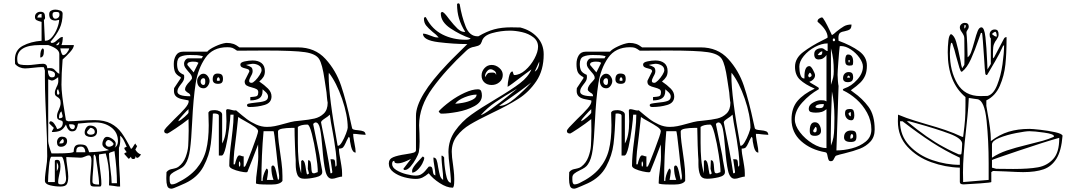

<svg xmlns="http://www.w3.org/2000/svg" viewBox="-20 -1099 6504 1159"><path d="M258 -83Q265 -125 265 -156Q265 -254 258 -392Q257 -414 254 -489Q251 -564 251 -630V-673L245 -693L232 -694Q215 -694 181 -690Q147 -686 130 -686Q114 -686 98 -693Q82 -700 71 -713L70 -740Q70 -797 117.5 -822.5Q165 -848 231 -853V-967Q210 -972 200.5 -977.5Q191 -983 191 -997Q191 -1011 200.5 -1019.5Q210 -1028 224 -1028Q240 -1028 246 -1020Q252 -1012 252 -994Q252 -981 245 -980L251 -853H255Q276 -853 295 -876Q314 -899 325.5 -929.5Q337 -960 337 -979Q332 -979 326 -977Q320 -975 315 -975Q297 -975 287 -983.5Q277 -992 277 -1014Q277 -1028 288 -1034.5Q299 -1041 313 -1041Q328 -1041 343 -1035.5Q358 -1030 358 -1017Q358 -966 340 -927.5Q322 -889 285 -847Q287 -841 291 -840H295Q308 -840 325 -857Q336 -867 343 -871.5Q350 -876 359 -876Q359 -846 351 -827H426Q426 -810 403 -784.5Q380 -759 358 -740Q351 -652 351 -588Q351 -534 371 -416L378 -373L391 -367H394Q421 -367 473 -371Q486 -372 505.5 -373Q525 -374 551 -374Q610 -374 649 -353.5Q688 -333 714 -297Q740 -261 771 -200Q777 -203 780.5 -209Q784 -215 785 -216Q791 -228 798 -233Q798 -229 802 -223.5Q806 -218 808 -218Q806 -213 802 -205.5Q798 -198 797 -196Q811 -172 831 -167Q828 -161 821 -153.5Q814 -146 808 -146Q805 -146 802 -150Q799 -154 798 -158V-154Q798 -139 785 -139Q771 -139 771 -153L758 -140Q755 -141 743.5 -155Q732 -169 730 -170Q730 -173 736 -176.5Q742 -180 745 -180Q742 -184 738 -190Q734 -196 731 -200V-207Q733 -208 738 -210.5Q743 -213 745 -213Q743 -217 731.5 -243Q720 -269 705 -280L706 -257Q706 -226 698 -207V-137Q698 -110 702 -54Q703 -40 704 -20Q705 0 705 27H691Q681 25 664.5 23Q648 21 638 20Q639 7 639 -20Q639 -106 618 -173L578 -167L577 -151Q577 -124 585 -70Q586 -62 589 -36.5Q592 -11 592 11Q592 25 585 27H550Q533 27 528.5 21Q524 15 524 -7Q524 -27 528 -69Q532 -109 532 -130Q532 -161 516 -161Q507 -161 493 -154Q477 -147 468 -147Q454 -147 426 -149Q396 -151 380 -151Q380 -131 386 -93Q392 -53 392 -34Q392 -2 383.5 12.5Q375 27 345 27Q313 27 282 19.5Q251 12 251 -9Q251 -29 254 -52Q257 -75 258 -83ZM314 -986Q325 -986 332 -993Q339 -1000 339 -1010Q339 -1021 334.5 -1024Q330 -1027 318 -1027Q306 -1027 301.5 -1023.5Q297 -1020 297 -1009Q297 -1001 301.5 -993.5Q306 -986 314 -986ZM205 -993H231V-1015Q220 -1015 214 -1010Q208 -1005 205 -993ZM318 -827Q320 -826 325 -826Q331 -826 334.5 -831Q338 -836 338 -843V-847ZM279 -688Q294 -688 300.5 -684.5Q307 -681 315 -672Q326 -659 338 -653V-773Q338 -805 271 -827H221Q84 -827 84 -744Q84 -727 87.5 -719.5Q91 -712 104.5 -709Q118 -706 148 -706Q164 -706 194 -710Q224 -714 239 -714Q265 -714 265 -687ZM245 -794V-790Q245 -752 223 -752V-757Q223 -800 238 -807Q245 -804 245 -794ZM358 -767Q359 -766 361 -766Q372 -766 383.5 -780Q395 -794 398 -807H344Q349 -777 358 -767ZM293 -632Q304 -632 308 -636Q312 -640 312 -651Q312 -662 298 -668Q284 -674 269 -674Q269 -658 274.5 -645Q280 -632 293 -632ZM271 -247Q271 -236 278 -212Q285 -188 291 -173H321Q425 -173 425 -184Q425 -206 433.5 -216.5Q442 -227 463 -227Q490 -227 499.5 -218.5Q509 -210 518 -180Q589 -182 638 -193Q635 -194 623.5 -199.5Q612 -205 605 -212.5Q598 -220 598 -230Q598 -244 605.5 -258.5Q613 -273 626 -273Q641 -273 660 -259.5Q679 -246 679 -231Q679 -223 677.5 -217.5Q676 -212 671 -207Q682 -213 687 -223.5Q692 -234 692 -246Q692 -300 651.5 -330Q611 -360 556 -360Q516 -360 451 -353Q447 -330 440 -318Q433 -306 414 -306Q391 -306 378 -347Q363 -319 344.5 -310.5Q326 -302 293 -302Q293 -307 298 -314.5Q303 -322 305 -327Q303 -329 278 -353V-360Q279 -363 281.5 -365Q284 -367 285 -367Q297 -367 308 -351.5Q319 -336 325 -320Q359 -326 359 -358Q359 -365 355.5 -368Q352 -371 344 -373Q335 -375 329.5 -380Q324 -385 324 -398Q324 -414 335 -436Q339 -445 342.5 -456Q346 -467 346 -477Q346 -494 340.5 -501.5Q335 -509 326 -514Q318 -519 314.5 -523.5Q311 -528 311 -539Q311 -553 321 -573Q332 -593 332 -610Q332 -630 331 -633Q306 -613 295 -613H291L271 -620ZM324 -539Q324 -528 331 -527Q337 -529 338 -533V-540L331 -560Q326 -558 325 -555.5Q324 -553 324 -547V-543ZM336 -385Q358 -385 358 -396V-400L351 -427Q336 -417 336 -385ZM419 -319Q425 -319 428.5 -324.5Q432 -330 432 -337Q432 -349 408 -349H397Q397 -338 403 -328.5Q409 -319 419 -319ZM523 -341Q542 -341 554 -332.5Q566 -324 566 -306Q566 -289 555.5 -280.5Q545 -272 528 -272Q514 -272 502.5 -278.5Q491 -285 491 -299Q491 -314 500 -327.5Q509 -341 523 -341ZM528 -286Q538 -286 545 -290Q552 -294 552 -303Q552 -313 544.5 -320Q537 -327 527 -327H525Q505 -307 505 -301V-300Q508 -286 528 -286ZM354 -274Q368 -274 376.5 -267.5Q385 -261 385 -247Q385 -232 374.5 -222.5Q364 -213 348 -213Q324 -213 324 -241Q324 -254 332 -264Q340 -274 354 -274ZM338 -233H348Q357 -233 361 -236Q365 -239 365 -247Q365 -257 358 -260Q342 -247 338 -233ZM638 -213Q646 -213 655.5 -218Q665 -223 665 -230V-233Q649 -254 634 -254Q628 -254 622.5 -247Q617 -240 617 -233Q617 -225 623 -219Q629 -213 638 -213ZM440 -180H495Q495 -194 488.5 -204Q482 -214 469 -214Q452 -214 446 -206.5Q440 -199 440 -180ZM646 -83Q654 -23 654 7H686Q686 -79 671 -187Q670 -186 654 -181.5Q638 -177 638 -171Q638 -141 646 -83ZM573 15H578Q578 -20 568 -85.5Q558 -151 558 -153L551 -167L545 -160V-138Q545 -123 544 -103Q543 -83 542 -72Q538 -28 538 -4Q538 8 547.5 11.5Q557 15 573 15ZM348 14Q365 14 372 4.5Q379 -5 379 -23Q378 -36 375 -67Q372 -98 365.5 -125.5Q359 -153 351 -153H291Q281 -153 275.5 -92Q270 -31 270 0H311V-127Q311 -134 325 -134Q338 -134 341.5 -122.5Q345 -111 345 -93Q345 -73 338 -47Q337 -42 334 -27Q331 -12 331 1Q331 9 335 11.5Q339 14 348 14ZM332 -93Q332 -101 329.5 -107Q327 -113 323 -120V-66Q327 -73 329.5 -79.5Q332 -86 332 -93Z M985 -60Q993 -70 1002 -74Q1011 -78 1024 -80Q1027 -81 1038 -83.5Q1049 -86 1058 -93Q1087 -115 1100.5 -151Q1114 -187 1116 -218.5Q1118 -250 1119 -310L1118 -380Q1083 -352 1038.5 -322.5Q994 -293 991 -293Q971 -293 971 -308Q971 -315 984.5 -330Q998 -345 1032 -379Q1073 -418 1096 -444.5Q1119 -471 1119 -487Q1119 -491 1118 -493Q1110 -495 1084 -499.5Q1058 -504 1044 -516Q1030 -528 1030 -550L1031 -567L1071 -627V-633Q1044 -647 1036.5 -664.5Q1029 -682 1029 -713Q1029 -743 1042.5 -765Q1056 -787 1085 -787H1231Q1243 -802 1279 -819Q1315 -836 1345 -840H1348Q1371 -840 1388.5 -834Q1406 -828 1425 -813H1778Q1881 -813 1944.5 -743.5Q2008 -674 2039 -582Q2070 -490 2098 -358Q2101 -347 2105 -327Q2106 -320 2115 -317Q2124 -314 2140 -313Q2163 -311 2174.5 -306Q2186 -301 2187 -285Q2177 -285 2166 -286.5Q2155 -288 2149 -288Q2131 -291 2112 -291Q2112 -277 2115 -259.5Q2118 -242 2119 -237Q2127 -199 2127 -178Q2108 -178 2099.5 -213.5Q2091 -249 2091 -267L2085 -273Q2077 -259 2073 -250.5Q2069 -242 2067 -237Q2058 -217 2051 -209.5Q2044 -202 2026 -202Q2026 -176 2036 -128Q2037 -121 2041 -97.5Q2045 -74 2045 -53V-33Q2036 -33 2016 -27Q1997 -20 1984 -20Q1955 -20 1944 -68Q1933 -116 1926 -207Q1920 -284 1912 -322Q1904 -360 1885 -360Q1882 -360 1876.5 -356.5Q1871 -353 1871 -350V-347L1905 -180Q1908 -169 1913 -132Q1924 -71 1925 -67V-59Q1925 -38 1887 -29Q1849 -20 1817 -20Q1785 -20 1775 -44.5Q1765 -69 1765 -108V-133Q1763 -153 1760.5 -221Q1758 -289 1758 -327H1738Q1711 -327 1684.5 -322.5Q1658 -318 1658 -305Q1658 -275 1662.5 -240Q1667 -205 1672 -171Q1673 -164 1679 -120.5Q1685 -77 1685 -37V-7Q1671 15 1618 15H1602Q1525 15 1525 7Q1525 -25 1532 -72Q1533 -80 1536 -106Q1539 -132 1539 -153L1538 -227Q1532 -209 1502 -133Q1502 -133 1478 -73Q1477 -71 1475.5 -66Q1474 -61 1471.5 -60Q1469 -59 1465 -59Q1453 -59 1428 -64.5Q1403 -70 1383.5 -79Q1364 -88 1364 -99Q1364 -157 1377 -252Q1378 -263 1384 -312.5Q1390 -362 1390 -407H1371Q1371 -388 1363 -325Q1355 -262 1343 -211Q1331 -160 1318 -160H1301V-400Q1301 -408 1292.5 -411Q1284 -414 1275 -414Q1268 -414 1265 -413Q1261 -299 1252.5 -230Q1244 -161 1208.5 -94.5Q1173 -28 1098 7Q1095 8 1059.5 24Q1024 40 1015 40Q995 40 989.5 23Q984 6 984 -19V-27Q984 -55 985 -60ZM1017 14Q1026 14 1034.5 11Q1043 8 1045 7Q1124 -31 1166.5 -81.5Q1209 -132 1224.5 -194.5Q1240 -257 1240 -343Q1240 -366 1238 -420Q1243 -429 1252 -431.5Q1261 -434 1274 -434H1280Q1292 -434 1306.5 -427Q1321 -420 1321 -407V-233Q1347 -276 1347 -367Q1347 -393 1345 -433Q1347 -439 1351 -440H1354Q1362 -440 1376 -436Q1390 -432 1397 -432Q1402 -432 1405 -433Q1445 -399 1469.5 -380.5Q1494 -362 1526 -347.5Q1558 -333 1591 -333Q1615 -333 1638 -337.5Q1661 -342 1696 -352Q1742 -365 1758 -367Q1771 -369 1795 -371Q1846 -376 1878.5 -383.5Q1911 -391 1934.5 -413.5Q1958 -436 1958 -479Q1955 -494 1953.5 -512.5Q1952 -531 1951 -541L1939 -620Q1926 -711 1906.5 -742.5Q1887 -774 1822 -784Q1757 -794 1578 -794Q1436 -794 1411 -793Q1393 -806 1382.5 -810Q1372 -814 1352 -814Q1264 -814 1219.5 -749.5Q1175 -685 1161 -595Q1147 -505 1140 -363Q1135 -256 1127 -196.5Q1119 -137 1098 -107Q1091 -96 1079.5 -88Q1068 -80 1049 -71Q1026 -60 1015 -50.5Q1004 -41 1004 -27V-15Q1004 14 1017 14ZM1129 -518Q1129 -527 1125 -531.5Q1121 -536 1113 -540Q1112 -541 1107.5 -544Q1103 -547 1100 -551Q1097 -555 1097 -560Q1097 -579 1126 -608Q1129 -611 1134 -617.5Q1139 -624 1139 -627Q1139 -638 1133.5 -646.5Q1128 -655 1116 -668Q1103 -683 1097 -692.5Q1091 -702 1091 -714Q1091 -726 1099 -736.5Q1107 -747 1118 -747H1198L1205 -760Q1183 -765 1168.5 -766Q1154 -767 1127 -767Q1092 -767 1070.5 -757.5Q1049 -748 1049 -713Q1049 -687 1057 -672.5Q1065 -658 1091 -647L1092 -633Q1092 -621 1086.5 -611Q1081 -601 1071 -589Q1061 -576 1056 -566.5Q1051 -557 1051 -546Q1051 -518 1129 -518ZM1518 -479Q1556 -482 1577 -489Q1598 -496 1598 -516Q1598 -531 1582.5 -544.5Q1567 -558 1565 -560V-551Q1565 -519 1546 -506Q1527 -493 1491 -493V-513Q1497 -514 1512.5 -515Q1528 -516 1533.5 -522Q1539 -528 1539 -542Q1539 -555 1529.5 -560.5Q1520 -566 1501 -571Q1480 -576 1468.5 -583Q1457 -590 1457 -607L1458 -613L1485 -667V-670Q1485 -677 1479 -680Q1473 -683 1461 -686Q1447 -689 1439 -694Q1431 -699 1431 -710Q1431 -723 1457.5 -728.5Q1484 -734 1505 -734Q1539 -734 1559 -718Q1579 -702 1579 -669Q1579 -649 1570.5 -635Q1562 -621 1545 -607Q1576 -586 1597.5 -564.5Q1619 -543 1619 -517Q1619 -478 1577 -465.5Q1535 -453 1487 -453Q1471 -453 1471 -464Q1471 -471 1481.5 -473.5Q1492 -476 1518 -479ZM1149 -662 1178 -720Q1169 -725 1162.5 -726Q1156 -727 1144 -727Q1133 -727 1122 -723.5Q1111 -720 1111 -710V-707ZM1499 -599Q1507 -599 1521.5 -613.5Q1536 -628 1547.5 -646.5Q1559 -665 1559 -675Q1559 -694 1542.5 -704Q1526 -714 1505 -714Q1500 -713 1488 -711.5Q1476 -710 1465 -707Q1487 -700 1496 -693.5Q1505 -687 1505 -669Q1505 -656 1494 -638Q1484 -620 1484 -610Q1484 -599 1499 -599ZM2018 -220Q2019 -219 2021 -219Q2031 -219 2044.5 -241.5Q2058 -264 2068.5 -292Q2079 -320 2079 -328Q2079 -403 2045 -502Q2011 -601 1965 -660L1964 -643Q1964 -516 2018 -220ZM1293 -655Q1311 -655 1318.5 -648Q1326 -641 1326 -623Q1326 -607 1319 -600Q1312 -593 1296 -593Q1264 -593 1264 -620Q1264 -655 1293 -655ZM1208 -654Q1223 -654 1234 -639.5Q1245 -625 1245 -610Q1245 -595 1234.5 -580.5Q1224 -566 1209 -566Q1190 -566 1180 -578.5Q1170 -591 1170 -611Q1170 -626 1181.5 -640Q1193 -654 1208 -654ZM1289 -613Q1291 -611 1298 -611Q1304 -611 1307 -613Q1307 -630 1298 -633Q1289 -630 1289 -613ZM1208 -586Q1219 -586 1219 -604V-611Q1219 -627 1208 -627Q1200 -627 1195.5 -620.5Q1191 -614 1191 -607Q1191 -599 1195.5 -592.5Q1200 -586 1208 -586ZM1058 -373V-367Q1071 -373 1094.5 -393.5Q1118 -414 1118 -420V-440Q1108 -432 1083 -404Q1058 -376 1058 -373ZM1975 -53Q1980 -53 1983 -54Q1986 -55 1986 -62L1975 -138Q1991 -138 1996 -136Q2001 -134 2002.5 -123Q2004 -112 2005 -93Q2012 -95 2012 -106V-109Q2012 -142 2007 -182Q2002 -222 1996 -258Q1990 -294 1988 -304Q1976 -366 1971 -407Q1959 -395 1941 -384Q1929 -376 1923.5 -370.5Q1918 -365 1918 -360Q1932 -293 1950 -199Q1968 -105 1975 -53ZM1458 -93Q1462 -93 1500 -193Q1538 -293 1538 -307Q1538 -319 1517 -333.5Q1496 -348 1456 -370Q1448 -374 1435.5 -381.5Q1423 -389 1418 -393Q1415 -360 1411.5 -332.5Q1408 -305 1406 -283Q1398 -225 1394 -185Q1390 -145 1390 -107H1398Q1403 -130 1410 -145.5Q1417 -161 1424 -161Q1430 -161 1436.5 -158Q1443 -155 1451 -155V-93ZM1827 -75Q1831 -46 1835 -46Q1837 -46 1841 -48.5Q1845 -51 1845 -53Q1844 -58 1841.5 -66.5Q1839 -75 1838 -80L1840 -132Q1851 -132 1854.5 -121.5Q1858 -111 1859 -91Q1860 -70 1862.5 -61.5Q1865 -53 1874 -53H1878L1898 -60V-77Q1898 -97 1887.5 -166Q1877 -235 1862.5 -291Q1848 -347 1836 -347Q1797 -347 1778 -333V-238Q1778 -181 1782 -137.5Q1786 -94 1798 -53V-127L1805 -133Q1815 -130 1819.5 -115Q1824 -100 1827 -75ZM1558 -7H1565Q1565 -23 1570 -39.5Q1575 -56 1580.5 -67Q1586 -78 1588 -81Q1598 -81 1598 -64V-60Q1597 -51 1595 -36.5Q1593 -22 1591 -13H1631Q1618 -48 1618 -86Q1618 -100 1628 -100Q1636 -100 1642 -81.5Q1648 -63 1653 -35L1658 -13Q1665 -15 1665 -26V-29V-40Q1656 -101 1648 -183Q1635 -307 1631 -307H1571Q1558 -163 1558 -7ZM1422 -109Q1422 -93 1426 -93Q1431 -96 1431 -109Q1431 -117 1426 -125Q1422 -125 1422 -109Z M2490 -19Q2459 -19 2421 -29Q2383 -39 2355 -60Q2327 -81 2327 -112Q2327 -139 2353.5 -150Q2380 -161 2429 -168Q2462 -173 2476.5 -177.5Q2491 -182 2491 -193V-400Q2491 -514 2681 -713L2705 -738Q2794 -827 2801 -833Q2719 -833 2626 -844.5Q2533 -856 2533 -896Q2546 -896 2559.5 -891Q2573 -886 2576 -885Q2604 -873 2618 -873H2628Q2613 -891 2592 -906Q2565 -929 2552 -945.5Q2539 -962 2539 -987Q2541 -996 2547 -996Q2550 -996 2552 -992.5Q2554 -989 2555 -987Q2589 -922 2651.5 -890.5Q2714 -859 2793 -859Q2814 -859 2821 -867Q2757 -889 2699 -928Q2641 -967 2641 -1017V-1020Q2642 -1023 2644.5 -1025Q2647 -1027 2648 -1027Q2655 -1027 2665 -1016.5Q2675 -1006 2691 -984Q2720 -947 2741.5 -926.5Q2763 -906 2785 -906Q2787 -906 2788 -907Q2763 -947 2751 -987Q2739 -1027 2739 -1073Q2739 -1075 2741.5 -1077Q2744 -1079 2747 -1079Q2753 -1079 2755 -1073Q2767 -1000 2790.5 -940Q2814 -880 2862 -880H2868Q2919 -910 2963.5 -922Q3008 -934 3065 -934L3121 -933Q3184 -917 3223 -874.5Q3262 -832 3262 -771Q3262 -675 3217.5 -609Q3173 -543 3110 -503Q3047 -463 2946 -415Q2863 -375 2816.5 -347Q2770 -319 2738.5 -278.5Q2707 -238 2707 -183Q2707 -154 2715 -102Q2716 -94 2719 -68.5Q2722 -43 2722 -20V-10Q2722 34 2712 34Q2677 34 2634 6Q2591 -22 2568 -53Q2548 -36 2530.5 -27.5Q2513 -19 2490 -19ZM2702 4Q2702 -21 2699 -50Q2696 -79 2695 -89Q2687 -149 2687 -181Q2687 -252 2727 -308.5Q2767 -365 2824 -406Q2881 -447 2974 -502Q3068 -558 3118.5 -596.5Q3169 -635 3188 -680L3151 -653Q3049 -575 3044 -575Q3044 -597 3051.5 -632Q3059 -667 3072 -667H3075Q3076 -663 3078.5 -654.5Q3081 -646 3084 -646Q3117 -646 3150.5 -675Q3184 -704 3206 -745Q3228 -786 3228 -817Q3228 -852 3199.5 -874Q3171 -896 3131.5 -905Q3092 -914 3058 -914Q3003 -914 2950 -899Q2897 -884 2888 -847L2881 -833Q2874 -826 2866.5 -823Q2859 -820 2845 -817Q2815 -813 2795 -793Q2671 -678 2590.5 -567Q2510 -456 2510 -343Q2510 -326 2512 -294L2513 -244Q2513 -206 2508 -180Q2505 -167 2490.5 -140.5Q2476 -114 2458 -93.5Q2440 -73 2425 -73H2421Q2419 -74 2417 -76Q2415 -78 2415 -79V-80L2461 -140Q2455 -137 2439 -129.5Q2423 -122 2408.5 -117.5Q2394 -113 2381 -113Q2371 -113 2365.5 -116Q2360 -119 2360 -128Q2347 -128 2347 -109Q2347 -88 2373 -72Q2399 -56 2433 -47.5Q2467 -39 2489 -39Q2508 -39 2521 -46Q2534 -53 2545.5 -66Q2557 -79 2568 -93Q2570 -94 2575 -94Q2584 -94 2587.5 -87.5Q2591 -81 2592 -70Q2594 -56 2596.5 -49.5Q2599 -43 2608 -40V-47Q2608 -64 2602 -96Q2596 -130 2596 -148Q2610 -148 2615.5 -133.5Q2621 -119 2625 -89Q2631 -56 2636 -39Q2641 -22 2655 -13V-17Q2655 -48 2650 -85Q2649 -94 2647 -116.5Q2645 -139 2645 -158Q2646 -158 2646.5 -159Q2647 -160 2648 -160Q2651 -159 2655 -155.5Q2659 -152 2661 -149Q2661 -106 2671 -51Q2681 4 2702 4ZM3208 -667Q3220 -673 3227.5 -689Q3235 -705 3235 -720V-727ZM2948 -707Q2973 -707 2994 -689Q3015 -671 3015 -647Q3015 -620 2995 -603Q2975 -586 2948 -586Q2921 -586 2904 -601.5Q2887 -617 2887 -643Q2887 -668 2904.5 -687.5Q2922 -707 2948 -707ZM2908 -640V-633Q2919 -652 2925 -656.5Q2931 -661 2953 -661Q2961 -661 2966.5 -658.5Q2972 -656 2975 -647V-653Q2975 -664 2963.5 -672.5Q2952 -681 2941 -681Q2929 -681 2918.5 -667Q2908 -653 2908 -640ZM2994 -461Q2995 -460 2997 -460Q3035 -460 3088.5 -505.5Q3142 -551 3187 -601Q3113 -543 2994 -461ZM2882 -404Q2899 -408 2947.5 -443Q2996 -478 3041.5 -514.5Q3087 -551 3102 -564Q3020 -516 2970.5 -482Q2921 -448 2882 -404ZM2865 -560Q2880 -560 2884.5 -549Q2889 -538 2889 -522Q2889 -483 2844 -458.5Q2799 -434 2741.5 -423.5Q2684 -413 2647 -413Q2640 -413 2636.5 -415.5Q2633 -418 2628 -427Q2654 -455 2696.5 -486.5Q2739 -518 2785 -539Q2831 -560 2865 -560ZM2728 -473H2731Q2743 -473 2774 -478.5Q2805 -484 2831 -496.5Q2857 -509 2857 -528Q2826 -528 2785.5 -512Q2745 -496 2728 -473ZM2541 -147Q2541 -134 2529.5 -112Q2518 -90 2500.5 -73.5Q2483 -57 2468 -57V-73Q2472 -90 2500.5 -120.5Q2529 -151 2531 -154Q2536 -154 2541 -147Z M3416 -60Q3424 -70 3433 -74Q3442 -78 3455 -80Q3458 -81 3469 -83.5Q3480 -86 3489 -93Q3518 -115 3531.5 -151Q3545 -187 3547 -218.5Q3549 -250 3550 -310L3549 -380Q3514 -352 3469.5 -322.5Q3425 -293 3422 -293Q3402 -293 3402 -308Q3402 -315 3415.5 -330Q3429 -345 3463 -379Q3504 -418 3527 -444.5Q3550 -471 3550 -487Q3550 -491 3549 -493Q3541 -495 3515 -499.5Q3489 -504 3475 -516Q3461 -528 3461 -550L3462 -567L3502 -627V-633Q3475 -647 3467.5 -664.5Q3460 -682 3460 -713Q3460 -743 3473.5 -765Q3487 -787 3516 -787H3662Q3674 -802 3710 -819Q3746 -836 3776 -840H3779Q3802 -840 3819.5 -834Q3837 -828 3856 -813H4209Q4312 -813 4375.5 -743.5Q4439 -674 4470 -582Q4501 -490 4529 -358Q4532 -347 4536 -327Q4537 -320 4546 -317Q4555 -314 4571 -313Q4594 -311 4605.5 -306Q4617 -301 4618 -285Q4608 -285 4597 -286.5Q4586 -288 4580 -288Q4562 -291 4543 -291Q4543 -277 4546 -259.5Q4549 -242 4550 -237Q4558 -199 4558 -178Q4539 -178 4530.5 -213.5Q4522 -249 4522 -267L4516 -273Q4508 -259 4504 -250.5Q4500 -242 4498 -237Q4489 -217 4482 -209.5Q4475 -202 4457 -202Q4457 -176 4467 -128Q4468 -121 4472 -97.5Q4476 -74 4476 -53V-33Q4467 -33 4447 -27Q4428 -20 4415 -20Q4386 -20 4375 -68Q4364 -116 4357 -207Q4351 -284 4343 -322Q4335 -360 4316 -360Q4313 -360 4307.5 -356.5Q4302 -353 4302 -350V-347L4336 -180Q4339 -169 4344 -132Q4355 -71 4356 -67V-59Q4356 -38 4318 -29Q4280 -20 4248 -20Q4216 -20 4206 -44.5Q4196 -69 4196 -108V-133Q4194 -153 4191.5 -221Q4189 -289 4189 -327H4169Q4142 -327 4115.5 -322.5Q4089 -318 4089 -305Q4089 -275 4093.5 -240Q4098 -205 4103 -171Q4104 -164 4110 -120.5Q4116 -77 4116 -37V-7Q4102 15 4049 15H4033Q3956 15 3956 7Q3956 -25 3963 -72Q3964 -80 3967 -106Q3970 -132 3970 -153L3969 -227Q3963 -209 3933 -133Q3933 -133 3909 -73Q3908 -71 3906.5 -66Q3905 -61 3902.5 -60Q3900 -59 3896 -59Q3884 -59 3859 -64.5Q3834 -70 3814.5 -79Q3795 -88 3795 -99Q3795 -157 3808 -252Q3809 -263 3815 -312.5Q3821 -362 3821 -407H3802Q3802 -388 3794 -325Q3786 -262 3774 -211Q3762 -160 3749 -160H3732V-400Q3732 -408 3723.5 -411Q3715 -414 3706 -414Q3699 -414 3696 -413Q3692 -299 3683.5 -230Q3675 -161 3639.5 -94.5Q3604 -28 3529 7Q3526 8 3490.5 24Q3455 40 3446 40Q3426 40 3420.5 23Q3415 6 3415 -19V-27Q3415 -55 3416 -60ZM3448 14Q3457 14 3465.5 11Q3474 8 3476 7Q3555 -31 3597.5 -81.5Q3640 -132 3655.5 -194.5Q3671 -257 3671 -343Q3671 -366 3669 -420Q3674 -429 3683 -431.5Q3692 -434 3705 -434H3711Q3723 -434 3737.5 -427Q3752 -420 3752 -407V-233Q3778 -276 3778 -367Q3778 -393 3776 -433Q3778 -439 3782 -440H3785Q3793 -440 3807 -436Q3821 -432 3828 -432Q3833 -432 3836 -433Q3876 -399 3900.5 -380.5Q3925 -362 3957 -347.5Q3989 -333 4022 -333Q4046 -333 4069 -337.5Q4092 -342 4127 -352Q4173 -365 4189 -367Q4202 -369 4226 -371Q4277 -376 4309.5 -383.5Q4342 -391 4365.5 -413.5Q4389 -436 4389 -479Q4386 -494 4384.5 -512.5Q4383 -531 4382 -541L4370 -620Q4357 -711 4337.5 -742.5Q4318 -774 4253 -784Q4188 -794 4009 -794Q3867 -794 3842 -793Q3824 -806 3813.5 -810Q3803 -814 3783 -814Q3695 -814 3650.5 -749.5Q3606 -685 3592 -595Q3578 -505 3571 -363Q3566 -256 3558 -196.5Q3550 -137 3529 -107Q3522 -96 3510.5 -88Q3499 -80 3480 -71Q3457 -60 3446 -50.5Q3435 -41 3435 -27V-15Q3435 14 3448 14ZM3560 -518Q3560 -527 3556 -531.5Q3552 -536 3544 -540Q3543 -541 3538.5 -544Q3534 -547 3531 -551Q3528 -555 3528 -560Q3528 -579 3557 -608Q3560 -611 3565 -617.5Q3570 -624 3570 -627Q3570 -638 3564.5 -646.5Q3559 -655 3547 -668Q3534 -683 3528 -692.5Q3522 -702 3522 -714Q3522 -726 3530 -736.5Q3538 -747 3549 -747H3629L3636 -760Q3614 -765 3599.5 -766Q3585 -767 3558 -767Q3523 -767 3501.5 -757.5Q3480 -748 3480 -713Q3480 -687 3488 -672.5Q3496 -658 3522 -647L3523 -633Q3523 -621 3517.5 -611Q3512 -601 3502 -589Q3492 -576 3487 -566.5Q3482 -557 3482 -546Q3482 -518 3560 -518ZM3949 -479Q3987 -482 4008 -489Q4029 -496 4029 -516Q4029 -531 4013.5 -544.5Q3998 -558 3996 -560V-551Q3996 -519 3977 -506Q3958 -493 3922 -493V-513Q3928 -514 3943.5 -515Q3959 -516 3964.5 -522Q3970 -528 3970 -542Q3970 -555 3960.5 -560.5Q3951 -566 3932 -571Q3911 -576 3899.5 -583Q3888 -590 3888 -607L3889 -613L3916 -667V-670Q3916 -677 3910 -680Q3904 -683 3892 -686Q3878 -689 3870 -694Q3862 -699 3862 -710Q3862 -723 3888.5 -728.5Q3915 -734 3936 -734Q3970 -734 3990 -718Q4010 -702 4010 -669Q4010 -649 4001.5 -635Q3993 -621 3976 -607Q4007 -586 4028.5 -564.5Q4050 -543 4050 -517Q4050 -478 4008 -465.5Q3966 -453 3918 -453Q3902 -453 3902 -464Q3902 -471 3912.5 -473.5Q3923 -476 3949 -479ZM3580 -662 3609 -720Q3600 -725 3593.5 -726Q3587 -727 3575 -727Q3564 -727 3553 -723.5Q3542 -720 3542 -710V-707ZM3930 -599Q3938 -599 3952.5 -613.5Q3967 -628 3978.5 -646.5Q3990 -665 3990 -675Q3990 -694 3973.5 -704Q3957 -714 3936 -714Q3931 -713 3919 -711.5Q3907 -710 3896 -707Q3918 -700 3927 -693.5Q3936 -687 3936 -669Q3936 -656 3925 -638Q3915 -620 3915 -610Q3915 -599 3930 -599ZM4449 -220Q4450 -219 4452 -219Q4462 -219 4475.5 -241.5Q4489 -264 4499.5 -292Q4510 -320 4510 -328Q4510 -403 4476 -502Q4442 -601 4396 -660L4395 -643Q4395 -516 4449 -220ZM3724 -655Q3742 -655 3749.5 -648Q3757 -641 3757 -623Q3757 -607 3750 -600Q3743 -593 3727 -593Q3695 -593 3695 -620Q3695 -655 3724 -655ZM3639 -654Q3654 -654 3665 -639.5Q3676 -625 3676 -610Q3676 -595 3665.5 -580.5Q3655 -566 3640 -566Q3621 -566 3611 -578.5Q3601 -591 3601 -611Q3601 -626 3612.5 -640Q3624 -654 3639 -654ZM3720 -613Q3722 -611 3729 -611Q3735 -611 3738 -613Q3738 -630 3729 -633Q3720 -630 3720 -613ZM3639 -586Q3650 -586 3650 -604V-611Q3650 -627 3639 -627Q3631 -627 3626.5 -620.5Q3622 -614 3622 -607Q3622 -599 3626.5 -592.5Q3631 -586 3639 -586ZM3489 -373V-367Q3502 -373 3525.5 -393.5Q3549 -414 3549 -420V-440Q3539 -432 3514 -404Q3489 -376 3489 -373ZM4406 -53Q4411 -53 4414 -54Q4417 -55 4417 -62L4406 -138Q4422 -138 4427 -136Q4432 -134 4433.5 -123Q4435 -112 4436 -93Q4443 -95 4443 -106V-109Q4443 -142 4438 -182Q4433 -222 4427 -258Q4421 -294 4419 -304Q4407 -366 4402 -407Q4390 -395 4372 -384Q4360 -376 4354.5 -370.5Q4349 -365 4349 -360Q4363 -293 4381 -199Q4399 -105 4406 -53ZM3889 -93Q3893 -93 3931 -193Q3969 -293 3969 -307Q3969 -319 3948 -333.5Q3927 -348 3887 -370Q3879 -374 3866.5 -381.5Q3854 -389 3849 -393Q3846 -360 3842.5 -332.5Q3839 -305 3837 -283Q3829 -225 3825 -185Q3821 -145 3821 -107H3829Q3834 -130 3841 -145.5Q3848 -161 3855 -161Q3861 -161 3867.5 -158Q3874 -155 3882 -155V-93ZM4258 -75Q4262 -46 4266 -46Q4268 -46 4272 -48.5Q4276 -51 4276 -53Q4275 -58 4272.5 -66.5Q4270 -75 4269 -80L4271 -132Q4282 -132 4285.5 -121.5Q4289 -111 4290 -91Q4291 -70 4293.5 -61.5Q4296 -53 4305 -53H4309L4329 -60V-77Q4329 -97 4318.5 -166Q4308 -235 4293.5 -291Q4279 -347 4267 -347Q4228 -347 4209 -333V-238Q4209 -181 4213 -137.5Q4217 -94 4229 -53V-127L4236 -133Q4246 -130 4250.5 -115Q4255 -100 4258 -75ZM3989 -7H3996Q3996 -23 4001 -39.5Q4006 -56 4011.5 -67Q4017 -78 4019 -81Q4029 -81 4029 -64V-60Q4028 -51 4026 -36.5Q4024 -22 4022 -13H4062Q4049 -48 4049 -86Q4049 -100 4059 -100Q4067 -100 4073 -81.5Q4079 -63 4084 -35L4089 -13Q4096 -15 4096 -26V-29V-40Q4087 -101 4079 -183Q4066 -307 4062 -307H4002Q3989 -163 3989 -7ZM3853 -109Q3853 -93 3857 -93Q3862 -96 3862 -109Q3862 -117 3857 -125Q3853 -125 3853 -109Z M4779 -696Q4779 -747 4828 -784.5Q4877 -822 4946 -856Q4952 -859 4964 -865Q4976 -871 4976 -873Q4976 -917 4916 -967Q4915 -968 4915 -970Q4915 -981 4925.5 -987.5Q4936 -994 4942 -994Q4947 -994 4960.5 -970Q4974 -946 4986 -920.5Q4998 -895 5002 -887Q5012 -892 5029 -908Q5055 -929 5074 -940Q5093 -951 5120 -951Q5120 -930 5110.5 -922.5Q5101 -915 5081 -911Q5061 -908 5051 -900.5Q5041 -893 5041 -870L5042 -853Q5118 -825 5165.5 -790.5Q5213 -756 5213 -703Q5213 -668 5203 -644Q5193 -620 5173.5 -600.5Q5154 -581 5116 -554Q5119 -551 5133 -541Q5186 -504 5223 -454Q5260 -404 5260 -317Q5260 -272 5234 -244Q5208 -216 5171 -201.5Q5134 -187 5077 -173Q5046 -166 5029 -160Q5022 -158 5016 -144Q5012 -135 5008 -130.5Q5004 -126 4996 -126Q4986 -126 4982.5 -132.5Q4979 -139 4976 -154Q4974 -166 4971.5 -172.5Q4969 -179 4962 -180Q4874 -195 4816 -247Q4758 -299 4758 -378Q4758 -447 4794 -489.5Q4830 -532 4898 -564Q4840 -589 4809.5 -617.5Q4779 -646 4779 -696ZM5007 -858Q5007 -850 5014 -850Q5017 -850 5019 -852.5Q5021 -855 5021 -858Q5021 -861 5019 -864Q5017 -867 5014 -867Q5007 -867 5007 -858ZM4778 -378Q4778 -341 4809 -300.5Q4840 -260 4885 -232.5Q4930 -205 4969 -205V-440Q4955 -428 4940 -423.5Q4925 -419 4905 -419Q4886 -419 4874 -423Q4862 -427 4862 -443Q4862 -465 4887.5 -479.5Q4913 -494 4936 -494Q4948 -494 4954 -493Q4960 -492 4969 -487V-767Q4951 -740 4922 -740Q4895 -740 4895 -772Q4895 -790 4907.5 -799Q4920 -808 4939 -808Q4949 -808 4958.5 -799.5Q4968 -791 4976 -791V-837Q4940 -837 4899.5 -815.5Q4859 -794 4832 -761Q4805 -728 4805 -697Q4805 -670 4811.5 -647.5Q4818 -625 4836 -625V-637Q4836 -700 4866 -700Q4875 -700 4887.5 -677.5Q4900 -655 4900 -645Q4900 -631 4889.5 -620Q4879 -609 4866 -606Q4867 -601 4897 -585L4920 -571Q4923 -568 4923 -564Q4923 -561 4922 -560Q4869 -531 4823.5 -481Q4778 -431 4778 -378ZM5240 -317Q5240 -371 5214 -418.5Q5188 -466 5149.5 -500Q5111 -534 5070 -553Q5068 -555 5068 -558Q5068 -562 5079 -566Q5119 -579 5154 -617.5Q5189 -656 5189 -697Q5189 -721 5168 -750.5Q5147 -780 5116 -800.5Q5085 -821 5056 -821Q5051 -821 5049 -820Q5045 -786 5040.5 -725Q5036 -664 5036 -647Q5036 -633 5038 -610Q5040 -587 5042 -580L5029 -191Q5074 -191 5122.5 -203.5Q5171 -216 5205.5 -244Q5240 -272 5240 -317ZM5013 -669Q5013 -709 5009.5 -739.5Q5006 -770 4996 -807V-587Q5006 -617 5009.5 -632Q5013 -647 5013 -669ZM4916 -767Q4919 -766 4926 -766Q4937 -766 4940.5 -771Q4944 -776 4944 -789Q4930 -789 4916 -767ZM5099 -770Q5130 -770 5130 -726Q5130 -711 5126.5 -707Q5123 -703 5108 -703Q5094 -703 5088 -710Q5082 -717 5082 -732Q5082 -770 5099 -770ZM5102 -723H5109V-737H5102ZM5103 -664Q5118 -664 5124 -656.5Q5130 -649 5130 -634Q5130 -617 5122 -610Q5114 -603 5096 -603Q5084 -603 5076.5 -609Q5069 -615 5069 -627Q5069 -644 5078.5 -654Q5088 -664 5103 -664ZM4866 -632Q4869 -633 4874 -636Q4879 -639 4879 -642V-646Q4878 -651 4874.5 -655.5Q4871 -660 4869 -660Q4867 -660 4864 -655.5Q4861 -651 4859 -646V-642Q4859 -639 4861.5 -635.5Q4864 -632 4866 -632ZM5094 -630H5111Q5111 -639 5102 -643Q5094 -638 5094 -630ZM4995 -277 4996 -220Q5007 -247 5011 -270Q5015 -293 5016 -326L5017 -389Q5017 -477 5002 -547Q4995 -380 4995 -277ZM4926 -446Q4940 -446 4946.5 -451.5Q4953 -457 4953 -471H4946Q4906 -471 4902 -453Q4907 -448 4913.5 -447Q4920 -446 4926 -446ZM5108 -441H5113Q5128 -441 5132.5 -431Q5137 -421 5137 -403Q5137 -373 5119 -373Q5102 -373 5091.5 -385Q5081 -397 5081 -413Q5081 -431 5088 -436Q5095 -441 5108 -441ZM5116 -397V-422Q5112 -422 5107 -419Q5102 -416 5102 -413Q5102 -409 5106.5 -403Q5111 -397 5116 -397ZM4899 -361Q4917 -361 4926.5 -344.5Q4936 -328 4936 -309Q4936 -294 4925.5 -286.5Q4915 -279 4900 -279Q4882 -279 4875 -285.5Q4868 -292 4868 -309Q4868 -361 4899 -361ZM4899 -300Q4910 -300 4910 -316V-320Q4910 -332 4902 -333Q4901 -330 4895 -321.5Q4889 -313 4889 -310Q4889 -300 4899 -300ZM5116 -311Q5136 -311 5143 -303.5Q5150 -296 5150 -275Q5150 -256 5142.5 -249Q5135 -242 5115 -242Q5075 -242 5075 -270Q5075 -290 5086 -300.5Q5097 -311 5116 -311ZM5113 -268V-262Q5130 -262 5130 -277Q5130 -282 5128.5 -285Q5127 -288 5122 -290Q5113 -288 5113 -268Z M5400 -367 5401 -407Q5451 -386 5505.5 -369.5Q5560 -353 5570 -350Q5637 -331 5687 -314Q5737 -297 5788 -273H5794Q5803 -342 5805.5 -378Q5808 -414 5808 -467V-513Q5701 -602 5701 -783Q5701 -819 5705 -854Q5709 -889 5721 -893Q5741 -884 5752 -846Q5763 -808 5776 -742Q5783 -698 5788 -687L5801 -707Q5802 -708 5802 -770L5801 -867Q5801 -877 5797.5 -885Q5794 -893 5786 -905Q5781 -911 5777.5 -918.5Q5774 -926 5774 -933Q5774 -945 5783 -953Q5792 -961 5804 -961Q5828 -961 5828 -937Q5828 -929 5821 -919.5Q5814 -910 5814 -904V-900Q5816 -885 5818.5 -833.5Q5821 -782 5821 -753Q5834 -762 5842 -784Q5850 -806 5862 -849Q5873 -891 5882 -912.5Q5891 -934 5904 -934Q5922 -934 5928.5 -875Q5935 -816 5939 -725Q5940 -713 5940 -701Q5940 -689 5941 -680L5961 -713V-867Q5956 -872 5955 -878.5Q5954 -885 5954 -891Q5954 -904 5962.5 -912.5Q5971 -921 5984 -921Q5998 -921 6003 -913Q6008 -905 6008 -891Q6008 -882 6005 -876Q6002 -870 5996 -860Q5986 -848 5980 -832.5Q5974 -817 5974 -787V-747L5981 -753L6041 -867Q6046 -875 6056 -875V-859Q6056 -777 6049 -709.5Q6042 -642 6015.5 -581Q5989 -520 5934 -493V-460Q5934 -456 5941 -419Q5961 -312 5961 -262V-247Q6013 -287 6069 -304Q6125 -321 6194 -321Q6212 -321 6260.5 -315.5Q6309 -310 6349.5 -301Q6390 -292 6394 -280Q6387 -189 6357.5 -141.5Q6328 -94 6279.5 -77Q6231 -60 6156 -60Q6126 -60 6054 -64L5974 -67L5964 -60V0Q5964 3 5896.5 8Q5829 13 5799 14H5796Q5774 14 5774 0V-87Q5687 -89 5601 -120Q5515 -151 5457.5 -213.5Q5400 -276 5400 -367ZM5801 -927Q5810 -930 5810 -947H5801ZM5997 -878Q5997 -889 5994.5 -898Q5992 -907 5988 -907Q5984 -907 5977 -902Q5970 -897 5968 -893Q5976 -886 5982.5 -882Q5989 -878 5997 -878ZM5898 -519 5941 -520Q5977 -529 5999.5 -586Q6022 -643 6031.5 -711Q6041 -779 6041 -823V-827L6034 -820Q6018 -782 5986.5 -728Q5955 -674 5949 -664L5938 -646Q5930 -646 5928 -653Q5925 -670 5920 -755Q5917 -806 5913 -853Q5909 -900 5908 -900H5901L5891 -871Q5865 -795 5841 -742Q5817 -689 5788 -667Q5787 -666 5784 -666Q5779 -666 5771.5 -689.5Q5764 -713 5751 -761Q5740 -806 5734 -820Q5729 -841 5724 -841Q5719 -841 5716.5 -816.5Q5714 -792 5714 -777Q5714 -671 5758.5 -595Q5803 -519 5898 -519ZM5812 -320Q5793 -155 5793 -57L5794 0L5948 -13V-107V-114Q5948 -248 5935.5 -370Q5923 -492 5881 -500Q5873 -501 5859 -503Q5845 -505 5834 -507H5828Q5826 -456 5820 -397Q5814 -338 5812 -320ZM5774 -104V-147Q5684 -189 5604 -241Q5524 -293 5428 -367H5413Q5413 -280 5469 -220.5Q5525 -161 5608 -132.5Q5691 -104 5774 -104ZM5674 -213Q5699 -199 5732.5 -183Q5766 -167 5768 -167H5781Q5784 -167 5786 -191.5Q5788 -216 5788 -231Q5788 -263 5712.5 -291.5Q5637 -320 5515 -354Q5523 -352 5468 -367H5454Q5580 -263 5674 -213ZM5968 -227V-147Q6009 -174 6057.5 -190.5Q6106 -207 6184 -226Q6238 -239 6273.5 -249Q6309 -259 6341 -273Q6342 -274 6342 -277Q6342 -290 6283 -298.5Q6224 -307 6194 -307Q6171 -307 6114.5 -296Q6058 -285 6013 -267Q5968 -249 5968 -227ZM5994 -80 6096 -79Q6190 -79 6245.5 -89Q6301 -99 6337.5 -139Q6374 -179 6374 -263V-267Q6288 -243 6128 -189Q5968 -135 5968 -133V-87Z"/></svg>

Font: Krikikrak Dingbats
Style: Regular
Weight: 400
Designer: Jenny du Carrois
Foundry: bBox Type GmbH
Version: Version 1.001